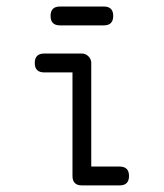

<svg xmlns="http://www.w3.org/2000/svg" viewBox="-20 -562 496 582"><path d="M323.2 -513.7Q323.2 -485.1 294.9 -485.1H161.6Q133.3 -485.1 133.3 -513.7Q133.3 -542.2 161.6 -542.2H294.9Q323.2 -542.2 323.2 -513.7ZM371.1 -28.6Q371.1 0 342.5 0H228.3Q199.7 0 199.7 -28.6V-342.5H114Q85.4 -342.5 85.4 -371.1Q85.4 -399.7 114 -399.7H228.3Q239.7 -399.7 248.2 -391.1Q256.6 -382.6 256.6 -371.1V-57.1H342.5Q371.1 -57.1 371.1 -28.6Z"/></svg>

Font: EnergyBar
Style: Regular
Weight: 400
Italic angle: -10°
Version: 1.0 2000-03-28